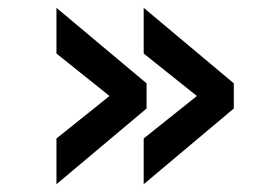

<svg xmlns="http://www.w3.org/2000/svg" viewBox="-20 -537 642 488"><path d="M123.5 -68.8 352.5 -261.2V-325.2L123.5 -517.1V-400.9L258.3 -293L123.5 -185.1ZM345.2 -68.8 574.2 -261.2V-325.2L345.2 -517.1V-400.9L480.5 -293L345.2 -185.1Z"/></svg>

Font: Hack
Style: Bold
Weight: 700
Monospace: yes
Designer: Christopher Simpkins
Foundry: Christopher Simpkins
Version: Version 2.010